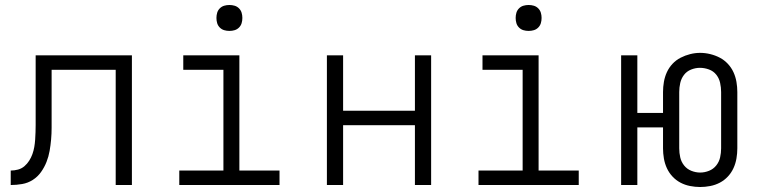

<svg xmlns="http://www.w3.org/2000/svg" viewBox="-20 -742 3040 770"><path d="M23 0V-58Q38 -58 52.5 -62Q67 -66 78 -75.5Q89 -85 97 -97.5Q105 -110 110 -124Q115 -138 117.5 -152.5Q120 -167 121 -182Q122 -197 122.5 -212Q123 -227 123 -241Q123 -251 123 -261Q123 -271 123 -281V-520H509V0H444V-462H187V-280Q187 -279 187 -278Q187 -277 187 -275Q187 -252 187 -229Q187 -206 185 -183Q183 -160 179 -137Q175 -114 166.5 -92.5Q158 -71 144.5 -52Q131 -33 111.5 -20.5Q92 -8 69 -4Q46 0 23 0Z M699 0V-58H876V-462H715V-520H940V-58H1101V0ZM900 -618Q889 -618 879 -621Q869 -624 861.5 -631.5Q854 -639 851 -649Q848 -659 848 -670Q848 -681 851 -691Q854 -701 861.5 -708.5Q869 -716 879 -719Q889 -722 900 -722Q911 -722 921 -719Q931 -716 938.5 -708.5Q946 -701 949 -691Q952 -681 952 -670Q952 -659 949 -649Q946 -639 938.5 -631.5Q931 -624 921 -621Q911 -618 900 -618Z M1291 0V-520H1356V-298H1644V-520H1709V0H1644V-240H1356V0Z M1899 0V-58H2076V-462H1915V-520H2140V-58H2301V0ZM2100 -618Q2089 -618 2079 -621Q2069 -624 2061.5 -631.5Q2054 -639 2051 -649Q2048 -659 2048 -670Q2048 -681 2051 -691Q2054 -701 2061.5 -708.5Q2069 -716 2079 -719Q2089 -722 2100 -722Q2111 -722 2121 -719Q2131 -716 2138.5 -708.5Q2146 -701 2149 -691Q2152 -681 2152 -670Q2152 -659 2149 -649Q2146 -639 2138.5 -631.5Q2131 -624 2121 -621Q2111 -618 2100 -618Z M2788 8Q2768 8 2747.5 4Q2727 0 2709 -9.5Q2691 -19 2677 -34Q2663 -49 2654.5 -67.5Q2646 -86 2642.5 -106.5Q2639 -127 2639 -147V-231H2536V0H2471V-520H2536V-289H2639V-373Q2639 -393 2642.5 -413.5Q2646 -434 2654.5 -452.5Q2663 -471 2677 -486Q2691 -501 2709.5 -510.5Q2728 -520 2748 -525Q2768 -530 2788 -530Q2808 -530 2828.5 -525Q2849 -520 2867 -510.5Q2885 -501 2899 -486Q2913 -471 2921.5 -452.5Q2930 -434 2933.5 -413.5Q2937 -393 2937 -373V-147Q2937 -127 2933.5 -106.5Q2930 -86 2921.5 -67.5Q2913 -49 2899 -34Q2885 -19 2867 -9.5Q2849 0 2828.5 4Q2808 8 2788 8ZM2788 -50Q2806 -50 2823.5 -57Q2841 -64 2852.5 -78.5Q2864 -93 2868 -111Q2872 -129 2872 -147V-373Q2872 -391 2868 -409.5Q2864 -428 2852.5 -442.5Q2841 -457 2823 -463.5Q2805 -470 2787 -470Q2769 -470 2751.5 -463Q2734 -456 2723 -441.5Q2712 -427 2708 -409Q2704 -391 2704 -373V-147Q2704 -129 2708 -111Q2712 -93 2723.5 -78.5Q2735 -64 2752.5 -57Q2770 -50 2788 -50Z"/></svg>

Font: Iosevka Custom Light Extended
Style: Regular
Weight: 300
Width: 7
Monospace: yes
Designer: Belleve Invis
Foundry: Belleve Invis
Version: Version 11.2.4; ttfautohint (v1.8.4)